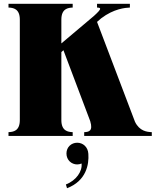

<svg xmlns="http://www.w3.org/2000/svg" viewBox="-20 -720 824 1017"><path d="M695 -75 494 -604 516 -623C583 -674 644 -679 668 -680V-700H494V-680C516 -679 521 -675 478 -636L305 -490V-616C305 -674 340 -679 365 -680V-700H25V-680C50 -679 85 -674 85 -616V-84C85 -26 50 -21 25 -20V0H365V-20C340 -21 305 -26 305 -84V-444L316 -454L458 -78C474 -25 450 -21 426 -20V0H784V-20C759 -21 719 -25 695 -75ZM329 257 335 277C437 238 452 151 448 95C446 58 419 36 389 36C358 36 332 59 332 93C332 128 359 151 389 151C398 151 405 149 412 146C417 187 384 236 329 257Z"/></svg>

Font: Sprat Condensed Black
Style: Regular
Weight: 900
Designer: Ethan Nakache
Foundry: Collletttivo
Version: Version 2.000;Glyphs 3.2 (3217)